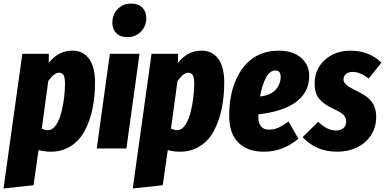

<svg xmlns="http://www.w3.org/2000/svg" viewBox="-55 -836 2167 1081"><path d="M-35.2 225.1 70.8 -533.2H220.2L219.2 -481.9Q273.4 -550.8 352.1 -550.8Q413.1 -550.8 446.5 -504.6Q480 -458.5 480 -372.1Q480 -290 465.1 -220.7Q450.2 -151.4 420.7 -97.2Q391.1 -43 342.3 -12.5Q293.5 18.1 230 18.1Q195.3 18.1 162.1 8.8L133.8 207ZM214.8 -103Q239.7 -103 259.3 -130.6Q278.8 -158.2 289.6 -200.2Q300.3 -242.2 305.7 -284.9Q311 -327.6 311 -365.2Q311 -399.9 302.5 -413.3Q293.9 -426.8 278.8 -426.8Q249.5 -426.8 216.8 -379.9L180.2 -111.8Q200.2 -103 214.8 -103Z M662.6 -627Q622.1 -627 599.9 -649.2Q577.6 -671.4 577.6 -708Q577.6 -754.9 608.2 -785.4Q638.7 -815.9 683.6 -815.9Q724.1 -815.9 746.3 -793.7Q768.6 -771.5 768.6 -734.9Q768.6 -688 738 -657.5Q707.5 -627 662.6 -627ZM730.5 -533.2 656.7 0H489.7L563.5 -533.2Z M692.4 225.1 798.3 -533.2H947.8L946.8 -481.9Q1001 -550.8 1079.6 -550.8Q1140.6 -550.8 1174.1 -504.6Q1207.5 -458.5 1207.5 -372.1Q1207.5 -290 1192.6 -220.7Q1177.7 -151.4 1148.2 -97.2Q1118.7 -43 1069.8 -12.5Q1021 18.1 957.5 18.1Q922.9 18.1 889.6 8.8L861.3 207ZM942.4 -103Q967.3 -103 986.8 -130.6Q1006.3 -158.2 1017.1 -200.2Q1027.8 -242.2 1033.2 -284.9Q1038.6 -327.6 1038.6 -365.2Q1038.6 -399.9 1030 -413.3Q1021.5 -426.8 1006.3 -426.8Q977.1 -426.8 944.3 -379.9L907.7 -111.8Q927.7 -103 942.4 -103Z M1514.2 -550.8Q1594.7 -550.8 1641.1 -509.8Q1687.5 -468.8 1686 -403.8Q1680.2 -225.1 1399.4 -191.9V-178.2Q1399.4 -106 1460.4 -106Q1486.8 -106 1511.7 -116.9Q1536.6 -127.9 1569.3 -151.9L1625 -55.2Q1538.1 18.1 1433.1 18.1Q1338.4 19 1285.9 -34.2Q1233.4 -87.4 1235.4 -192.9Q1236.3 -252 1247.3 -304.7Q1258.3 -357.4 1280.8 -402.6Q1303.2 -447.8 1335.4 -480.7Q1367.7 -513.7 1413.3 -532.2Q1459 -550.8 1514.2 -550.8ZM1409.2 -293Q1440.4 -295.9 1463.9 -307.1Q1487.3 -318.4 1500.2 -334.2Q1513.2 -350.1 1519.3 -367.7Q1525.4 -385.3 1525.4 -403.8Q1525.4 -439 1495.1 -439Q1463.4 -439 1441.9 -397.7Q1420.4 -356.4 1409.2 -293Z M1919.9 -550.8Q1971.7 -550.8 2016.6 -532.7Q2061.5 -514.6 2092.3 -482.9L2021 -394Q1972.2 -431.2 1930.2 -431.2Q1907.2 -431.2 1893.1 -419.4Q1878.9 -407.7 1878.9 -389.2Q1878.9 -372.1 1895.8 -357.7Q1912.6 -343.3 1959 -320.8Q2011.2 -296.9 2037.1 -263.9Q2063 -231 2063 -176.8Q2063 -118.2 2032.7 -73Q2002.4 -27.8 1952.6 -4.9Q1902.8 18.1 1842.3 18.1Q1724.6 18.1 1648.9 -64L1736.3 -149.9Q1788.6 -101.1 1836.9 -101.1Q1864.3 -101.1 1879.2 -115.2Q1894 -129.4 1894 -151.9Q1894 -174.3 1878.2 -189.9Q1862.3 -205.6 1820.3 -224.1Q1765.6 -249.5 1741 -281Q1716.3 -312.5 1716.3 -366.2Q1716.3 -445.8 1773.7 -498.3Q1831.1 -550.8 1919.9 -550.8Z"/></svg>

Font: Fira Sans Compressed ExtraBold
Style: Italic
Weight: 800
Width: 3
Italic angle: -8°
Designer: Carrois Corporate & Edenspiekermann AG
Foundry: Carrois Corporate GbR & Edenspiekermann AG
Version: Version 4.203;PS 004.203;hotconv 1.0.88;makeotf.lib2.5.64775